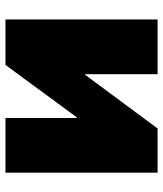

<svg xmlns="http://www.w3.org/2000/svg" viewBox="32 -618 586 689"><g transform="rotate(-90 324.5 -273.0)"><path d="M599.6 0H403.3V-259.8H400.9L208.5 0H49.8V-545.9H246.1V-290H248.5L436.5 -545.9H599.6Z"/></g></svg>

Font: Inter Black
Style: Regular
Weight: 900
Designer: Rasmus Andersson
Foundry: rsms
Version: Version 4.000;git-a52131595